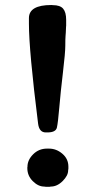

<svg xmlns="http://www.w3.org/2000/svg" viewBox="-20 -721 355 758"><path d="M94.2 -649.4Q94.2 -701.2 182.6 -701.2L188.5 -700.7Q217.3 -700.7 229.2 -686.8Q241.2 -672.9 241.2 -642.6V-619.6L240.7 -614.3L240.2 -602.5Q239.7 -596.7 239.7 -591.3L238.8 -579.6Q237.8 -567.9 237.8 -540.5Q237.8 -513.2 228.5 -435.1Q219.2 -356.9 214.1 -296.6Q209 -236.3 204.6 -217.3Q200.2 -198.2 167 -198.2H160.6Q134.8 -198.2 130.4 -232.9Q94.2 -522 94.2 -627.4ZM165.5 -134.3H173.3Q202.6 -134.3 226.3 -114Q250 -93.8 250 -63V-55.2Q249 -50.3 249 -47.9Q249 -27.8 227.3 -6.1Q205.6 15.6 180.2 15.6L175.3 16.6H162.1Q157.2 15.6 154.8 15.6Q130.9 15.6 109.4 -5.9Q87.9 -27.3 87.9 -57.1V-60.1L88.4 -62.5Q88.4 -89.4 110.8 -111.8Q133.3 -134.3 165.5 -134.3Z"/></svg>

Font: Averia Serif Libre RX
Style: Bold
Weight: 700
Version: Version 1.002